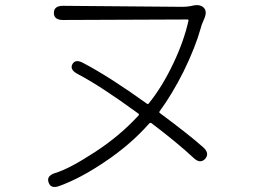

<svg xmlns="http://www.w3.org/2000/svg" viewBox="-20 -709 1040 759"><path d="M215 26Q181 39 172 12Q163 -14 198 -25Q253 -41 357 -109Q455 -173 528 -253Q531 -257 527 -260Q378 -369 286 -417Q255 -434 266 -455Q278 -477 309 -460Q412 -406 561 -299Q565 -296 568 -300Q622 -367 665 -458Q707 -546 725 -627Q726 -632 721 -632L229 -630Q193 -630 193 -658Q193 -686 229 -686L702 -682Q718 -682 734 -685L743 -687Q772 -693 786 -678Q800 -663 787 -634L784 -627Q777 -612 773 -596Q752 -521 705 -425Q659 -334 611 -269Q608 -265 612 -262Q728 -176 783 -127Q810 -103 791 -81Q771 -60 745 -85Q683 -143 579 -222Q574 -225 570 -221Q496 -137 394 -69Q298 -4 215 26Z"/></svg>

Font: Resource Han Rounded CN Light
Style: Regular
Weight: 300
Designer: Cyano Hao (round all glyphs); Ryoko NISHIZUKA 西塚涼子 (kana, bopomofo & ideographs); Paul D. Hunt (Latin, Greek & Cyrillic)
Foundry: Cyano Hao
Version: 0.990